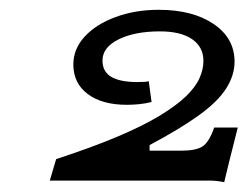

<svg xmlns="http://www.w3.org/2000/svg" viewBox="-20 -715 500 388"><path d="M433.1 -346.8Q425.8 -348.4 418.5 -349.2Q411.3 -350 405.6 -350H80.6L93.5 -393.5Q165.3 -416.9 216.9 -438.7Q268.5 -460.5 302.4 -481Q336.3 -501.6 355.6 -520.2Q375 -538.7 383.1 -556.9Q391.1 -575 391.1 -591.9Q391.1 -620.2 368.1 -635.9Q345.2 -651.6 303.2 -651.6Q252.4 -651.6 219.8 -635.5Q187.1 -619.4 187.1 -592.7Q187.1 -570.2 204.8 -559.7Q222.6 -549.2 257.3 -549.2Q267.7 -549.2 272.6 -549.6Q277.4 -550 280.6 -550.8L286.3 -508.9Q273.4 -505.6 260.5 -504.4Q247.6 -503.2 236.3 -503.2Q186.3 -503.2 157.3 -525Q128.2 -546.8 128.2 -584.7Q128.2 -616.1 151.2 -641.1Q174.2 -666.1 213.7 -680.6Q253.2 -695.2 300.8 -695.2Q369.4 -695.2 411.7 -666.5Q454 -637.9 454 -590.3Q454 -562.9 437.1 -536.3Q420.2 -509.7 382.3 -482.3Q344.4 -454.8 282.3 -421.8V-410.5H346Q375.8 -410.5 389.1 -419Q402.4 -427.4 412.9 -457.3H460.5Q458.1 -446.8 453.2 -428.2Q448.4 -409.7 443.1 -388.3Q437.9 -366.9 433.1 -346.8Z"/></svg>

Font: Playfair 5pt SemiExpanded Light
Style: Italic
Weight: 300
Width: 6
Italic angle: -15.6°
Designer: Claus Eggers Sørensen
Foundry: Claus Eggers Sørensen
Version: Version 2.203